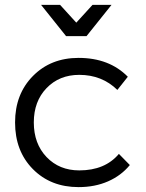

<svg xmlns="http://www.w3.org/2000/svg" viewBox="-20 -767 601 790"><path d="M335.9 -618.2H252L148.9 -747.1H227.1L293.9 -673.8L360.8 -747.1H439ZM469.2 -133.8 514.2 -87.9Q478.5 -44.4 424.6 -20.8Q370.6 2.9 303.2 2.9Q188.5 2.9 115.2 -71.3Q42 -145.5 42 -263.2Q42 -379.9 115.5 -454.3Q189 -528.8 303.2 -528.8Q429.7 -528.8 505.9 -451.2L462.9 -397Q399.4 -459 306.2 -459Q224.1 -459 171.6 -404.5Q119.1 -350.1 119.1 -263.2Q119.1 -175.8 171.6 -120.8Q224.1 -65.9 306.2 -65.9Q412.1 -65.9 469.2 -133.8Z"/></svg>

Font: Montserrat-Arabic Light
Style: Regular
Weight: 300
Designer: Mohamed Gaber
Foundry: Kief Type Foundry
Version: Version 5.008;PS 005.008;hotconv 1.0.88;makeotf.lib2.5.64775